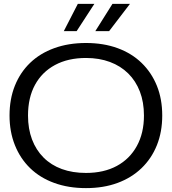

<svg xmlns="http://www.w3.org/2000/svg" viewBox="-20 -958 883 987"><path d="M422 9Q332 9 259 -17.5Q186 -44 135 -93.5Q84 -143 56.5 -212Q29 -281 29 -364Q29 -449 56.5 -517.5Q84 -586 135 -635Q186 -684 259 -710.5Q332 -737 422 -737Q512 -737 584.5 -710.5Q657 -684 708 -634.5Q759 -585 786.5 -517Q814 -449 814 -364Q814 -280 786.5 -211.5Q759 -143 707.5 -93.5Q656 -44 584 -17.5Q512 9 422 9ZM422 -69Q514 -69 580.5 -105Q647 -141 683.5 -207.5Q720 -274 720 -364Q720 -433 699 -487.5Q678 -542 639 -580.5Q600 -619 545 -639.5Q490 -660 422 -660Q330 -660 263 -624Q196 -588 160 -522Q124 -456 124 -364Q124 -296 144.5 -241.5Q165 -187 204 -148Q243 -109 298 -89Q353 -69 422 -69ZM308 -798 380 -938H465L374 -798ZM470 -798 558 -938H648L541 -798Z"/></svg>

Font: Mona Sans Expanded
Style: Regular
Weight: 400
Width: 7
Designer: Deni Anggara
Foundry: GitHub
Version: Version 2.000